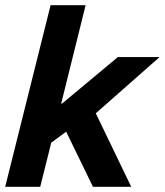

<svg xmlns="http://www.w3.org/2000/svg" viewBox="-20 -720 635 740"><path d="M0 0 175 -700H310L215.8 -320.8H219.2L434.2 -500H595L349.2 -283.3L485.8 0H338.3L235 -212.5L177.5 -170L135 0Z"/></svg>

Font: Funnel Sans Light
Style: Bold Italic
Weight: 700
Italic angle: -14.036°
Version: Version 1.000